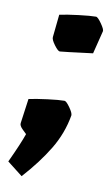

<svg xmlns="http://www.w3.org/2000/svg" viewBox="-91 -518 420 724"><g transform="rotate(10 119.0 -156.5)"><path d="M70 -373 79 -460Q106 -466 151 -471.5Q196 -477 217 -477Q224 -477 239 -455.5Q254 -434 252 -427L230 -339Q112 -324 105 -324Q98 -324 83.5 -343.5Q69 -363 70 -373ZM-14 118Q21 43 34 5Q33 4 19 -9.5Q5 -23 7 -33L20 -127Q48 -133 91 -138.5Q134 -144 155 -144Q162 -144 176.5 -123.5Q191 -103 190 -94Q178 -24 140.5 38Q103 100 45 164Z"/></g></svg>

Font: Grenze Black
Style: Italic
Weight: 900
Italic angle: -10°
Designer: Renata Polastri
Foundry: Omnibus-Type
Version: Version 1.002; ttfautohint (v1.8)